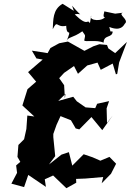

<svg xmlns="http://www.w3.org/2000/svg" viewBox="-20 -956 689 1012"><path d="M544 -308 542 -385 555 -423 492 -409 482 -386 431 -390 385 -422 366 -446 287 -424 325 -461 322 -437 318 -507 292 -544 318 -572 370 -608 391 -567 440 -611 494 -626 511 -588 574 -621 591 -564 598 -567 608 -627 649 -735 587 -676 551 -701 544 -719 504 -723 472 -712 425 -688 338 -737 292 -728 246 -703 231 -676 148 -689 172 -648 205 -642 128 -576 176 -519 184 -537 125 -486 98 -400 161 -342 124 -347 119 -276 107 -222 77 -192 72 -129 87 -103 65 -84 70 -45 40 12 107 30 129 -34 222 29 216 -11 260 -31 330 36 382 7 381 -13 431 -15 524 -23 516 10 565 -40 592 -93 557 -129 509 -109 468 -127 421 -143 361 -83 343 -154 304 -141 238 -89 271 -133 261 -233V-250L278 -298L299 -344L354 -322L379 -279L398 -274L462 -339L519 -270L574 -347ZM454 -834C437 -860 447 -809 374 -880C409 -891 420 -855 360 -926L369 -899L310 -936C257 -906 261 -851 258 -802C285 -856 274 -808 329 -820C331 -753 363 -820 331 -739C339 -763 362 -754 414 -791C432 -764 430 -776 424 -743C428 -733 490 -748 526 -731C527 -775 571 -754 574 -789C562 -796 565 -775 556 -814C617 -789 632 -822 638 -831C663 -852 598 -880 628 -889L587 -884L530 -896C514 -838 553 -884 536 -872C527 -840 444 -845 461 -874Z"/></svg>

Font: Asimov Aggro
Style: It
Weight: 500
Designer: Google
Version: Version 2.000980; 2014